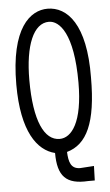

<svg xmlns="http://www.w3.org/2000/svg" viewBox="-55 -667 484 847"><g transform="rotate(-5 187.5 -243.0)"><path d="M301 143H330L332 79L271 83C229 83 221 51 219 7C308 -18 353 -110 353 -311C356 -547 275 -630 188 -630C112 -630 22 -560 22 -308C22 -100 88 -12 166 7C166 110 203 149 301 143ZM192 -53C124 -53 81 -142 81 -323C81 -477 121 -572 189 -572C236 -572 296 -511 296 -294C296 -118 245 -53 192 -53Z"/></g></svg>

Font: Inconsolata Condensed
Style: Regular
Weight: 400
Width: 3
Monospace: yes
Designer: Raph Levien, Cyreal, Brenton Simpson
Foundry: Raph Levien, Cyreal, Google
Version: Version 3.100